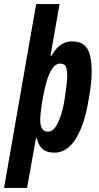

<svg xmlns="http://www.w3.org/2000/svg" viewBox="-55 -744 488 951"><path d="M-35 187 124 -724H240L195 -468H200Q212 -489 226.5 -505Q241 -521 260.5 -530Q280 -539 303 -539Q339 -539 360 -522.5Q381 -506 390 -473Q399 -440 399 -389Q399 -359 395.5 -327.5Q392 -296 386 -262Q372 -171 347.5 -110.5Q323 -50 290 -19Q257 12 214 12Q186 12 168.5 2.5Q151 -7 141.5 -23Q132 -39 128 -59H123L79 187ZM182 -92Q204 -92 219.5 -114.5Q235 -137 246.5 -172.5Q258 -208 264 -246Q269 -278 272 -301.5Q275 -325 276.5 -341Q278 -357 278 -365Q278 -388 275 -402Q272 -416 264.5 -422.5Q257 -429 243 -429Q221 -429 204.5 -405Q188 -381 177 -344Q166 -307 159 -268Q153 -237 150 -214Q147 -191 145.5 -176Q144 -161 144 -151Q144 -131 148.5 -118Q153 -105 161 -98.5Q169 -92 182 -92Z"/></svg>

Font: Archivo ExtraCondensed
Style: Bold Italic
Weight: 700
Width: 2
Italic angle: -10°
Designer: Hector Gatti
Foundry: Omnibus-Type
Version: Version 2.001